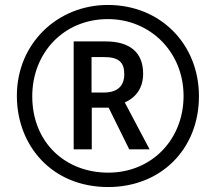

<svg xmlns="http://www.w3.org/2000/svg" viewBox="-20 -744 871 774"><path d="M416 10C629 10 782 -143 782 -356C782 -566 627 -724 415 -724C211 -724 48 -568 48 -358C48 -157 189 10 416 10ZM416 -48C244 -48 110 -169 110 -356C110 -530 236 -667 415 -667C586 -667 720 -534 720 -357C720 -184 594 -48 416 -48ZM277 -142H350V-310H418L501 -142H583L483 -331C532 -353 557 -393 557 -447C557 -534 502 -577 406 -577H277ZM399 -371H349V-514H399C461 -514 481 -491 481 -445C481 -396 452 -371 399 -371Z"/></svg>

Font: Noto Sans Gujarati ExtraCondensed SemiBold
Style: Regular
Weight: 600
Width: 2
Designer: Jelle Bosma - Monotype Design Team, Universal Thirst
Foundry: Monotype Imaging Inc.
Version: Version 2.106